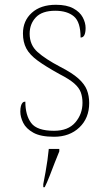

<svg xmlns="http://www.w3.org/2000/svg" viewBox="-20 -562 445 803"><path d="M206 10Q150 10 119.5 -7Q89 -24 77 -48.5Q65 -73 65 -95Q65 -109 67.5 -118.5Q70 -128 74.5 -132.5Q79 -137 86 -137Q86 -80 110.5 -47.5Q135 -15 206 -15Q265 -15 295 -50Q325 -85 325 -132Q325 -156 318 -175.5Q311 -195 290.5 -213Q270 -231 229 -252Q171 -284 137.5 -308.5Q104 -333 90 -359.5Q76 -386 76 -422Q76 -475 113 -508.5Q150 -542 214 -542Q259 -542 286.5 -527Q314 -512 326 -489.5Q338 -467 338 -445Q338 -426 333 -415.5Q328 -405 317 -405Q317 -470 289 -493.5Q261 -517 211 -517Q156 -517 130 -489.5Q104 -462 104 -421Q104 -374 137 -344.5Q170 -315 231 -283Q282 -257 308 -233.5Q334 -210 343.5 -185.5Q353 -161 353 -131Q353 -68 312 -29Q271 10 206 10ZM161 208Q166 183 170.5 157.5Q175 132 178.5 107.5Q182 83 184 61H228V71Q219 92 208.5 119.5Q198 147 187.5 174Q177 201 167 221H161Z"/></svg>

Font: Noto Serif Hebrew Thin
Style: Regular
Weight: 250
Version: Version 2.003